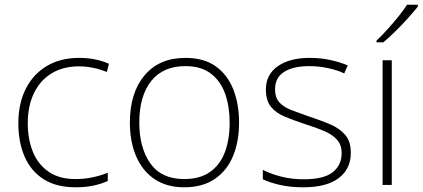

<svg xmlns="http://www.w3.org/2000/svg" viewBox="-20 -879 1796 816"><path d="M302 -83Q220 -83 166 -117Q112 -151 85 -212.5Q58 -274 58 -355Q58 -439 89.5 -501.5Q121 -564 179 -598.5Q237 -633 316 -633Q353 -633 384.5 -626.5Q416 -620 443 -608L434 -573Q405 -585 374.5 -591Q344 -597 316 -597Q248 -597 199 -567Q150 -537 124 -482.5Q98 -428 98 -355Q98 -288 119.5 -234.5Q141 -181 186 -149.5Q231 -118 301 -118Q339 -118 374 -125.5Q409 -133 438 -145V-110Q413 -98 378.5 -90.5Q344 -83 302 -83Z M996 -358Q996 -278 970.5 -216Q945 -154 893 -118.5Q841 -83 763 -83Q688 -83 636.5 -118Q585 -153 558.5 -215Q532 -277 532 -358Q532 -485 594.5 -559Q657 -633 768 -633Q847 -633 897 -597Q947 -561 971.5 -499Q996 -437 996 -358ZM572 -358Q572 -251 619 -184.5Q666 -118 763 -118Q830 -118 873 -148.5Q916 -179 936 -233Q956 -287 956 -358Q956 -426 937 -480Q918 -534 876.5 -566Q835 -598 768 -598Q673 -598 622.5 -534.5Q572 -471 572 -358Z M1471 -230Q1471 -161 1419.5 -122Q1368 -83 1269 -83Q1214 -83 1170 -93Q1126 -103 1097 -117V-157Q1135 -138 1179 -127.5Q1223 -117 1270 -117Q1356 -117 1394 -147Q1432 -177 1432 -228Q1432 -263 1412.5 -285Q1393 -307 1358 -322Q1323 -337 1278 -351Q1230 -367 1192 -382.5Q1154 -398 1132 -424.5Q1110 -451 1110 -499Q1110 -562 1160.5 -597.5Q1211 -633 1296 -633Q1343 -633 1384 -624Q1425 -615 1458 -601L1443 -567Q1414 -581 1374 -589.5Q1334 -598 1295 -598Q1226 -598 1187.5 -573.5Q1149 -549 1149 -500Q1149 -463 1168 -443Q1187 -423 1220 -410.5Q1253 -398 1296 -383Q1342 -368 1381.5 -351.5Q1421 -335 1446 -307Q1471 -279 1471 -230Z M1645 -93H1606V-623H1645ZM1756 -851Q1739 -830 1714.5 -802.5Q1690 -775 1662 -747.5Q1634 -720 1609 -699H1580V-706Q1601 -726 1626 -753.5Q1651 -781 1673.5 -809Q1696 -837 1710 -859H1756Z"/></svg>

Font: Noto Sans Kannada UI ExtraLight
Style: Regular
Weight: 200
Designer: Jelle Bosma - Monotype Design Team
Foundry: Monotype Imaging Inc.
Version: Version 2.005; ttfautohint (v1.8.4.7-5d5b)